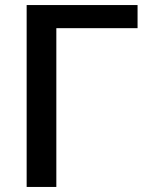

<svg xmlns="http://www.w3.org/2000/svg" viewBox="-20 -740 580 760"><path d="M524.5 -628.5H203V0H85.5V-720H524.5Z"/></svg>

Font: Lato 2
Style: Regular
Weight: 600
Designer: Lukasz Dziedzic with Adam Twardoch and Botio Nikoltchev
Foundry: tyPoland Lukasz Dziedzic
Version: Version 2.015; 2015-08-06; http://www.latofonts.com/